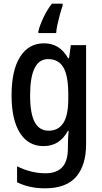

<svg xmlns="http://www.w3.org/2000/svg" viewBox="-20 -837 557 1046"><path d="M220 -601Q261 -601 293.5 -582Q326 -563 351 -520H356L366 -591H449V-52Q449 64 394.5 126.5Q340 189 225 189Q140 189 73 156V69Q150 107 228 107Q288 107 319 74Q350 41 350 -32V-47Q350 -63 351 -84.5Q352 -106 354 -124H350Q326 -81 293 -61Q260 -41 217 -41Q134 -41 88.5 -113Q43 -185 43 -318Q43 -454 89.5 -527.5Q136 -601 220 -601ZM242 -515Q144 -515 144 -317Q144 -219 169 -172Q194 -125 245 -125Q298 -125 325 -167Q352 -209 352 -298V-322Q352 -424 325.5 -469.5Q299 -515 242 -515ZM321 -805Q314 -786 306.5 -758.5Q299 -731 293 -703.5Q287 -676 286 -657H189V-667Q197 -700 217.5 -743Q238 -786 263 -817H321Z"/></svg>

Font: Noto Sans Tamil UI Condensed Medium
Style: Regular
Weight: 500
Width: 3
Designer: Jelle Bosma - Monotype Design Team
Foundry: Monotype Imaging Inc.
Version: Version 2.004; ttfautohint (v1.8.4.7-5d5b)